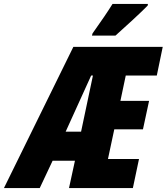

<svg xmlns="http://www.w3.org/2000/svg" viewBox="-82 -951 843 971"><path d="M289 -714H741L711 -569H554L527 -441H672L641 -297H496L464 -147H621L590 0H267L297 -138H184L119 0H-62ZM328 -285 388 -569H379L250 -285ZM386 -782Q453 -876 487 -931H666L665 -923Q645 -902 590 -851Q535 -800 502 -771H383Z"/></svg>

Font: Noto Sans UI CondBlack
Style: Italic
Weight: 900
Width: 3
Italic angle: -12°
Designer: Monotype Design Team
Foundry: Monotype Imaging Inc.
Version: Version 1.001